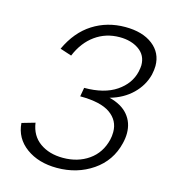

<svg xmlns="http://www.w3.org/2000/svg" viewBox="-102 -747 745 835"><g transform="rotate(15 270.5 -329.5)"><path d="M373 -349Q429 -335 457.5 -301Q486 -267 486 -219Q486 -197 480 -173Q460 -90 390.5 -42.5Q321 5 230 5Q147 5 91.5 -35.5Q36 -76 31 -144L90 -161Q98 -104 140 -74Q182 -44 244 -44Q311 -44 359.5 -78Q408 -112 423 -174Q427 -190 427 -209Q427 -261 383.5 -291.5Q340 -322 248 -322L255 -362Q345 -362 399 -398.5Q453 -435 466 -492Q470 -512 470 -521Q470 -566 435 -590.5Q400 -615 348 -615Q286 -615 238 -580.5Q190 -546 164 -483L112 -500Q150 -582 214.5 -623Q279 -664 360 -664Q438 -664 484 -628.5Q530 -593 530 -534Q530 -517 525 -494Q512 -443 472.5 -404.5Q433 -366 373 -349Z"/></g></svg>

Font: Ysabeau Infant Semilight
Style: Italic
Weight: 300
Italic angle: -12°
Designer: Christian Thalmann (Catharsis Fonts)
Version: Version 0.003